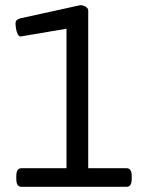

<svg xmlns="http://www.w3.org/2000/svg" viewBox="-20 -722 575 742"><path d="M290 -702Q301 -702 311 -696Q321 -690 321 -681V-72H469Q489 -72 489 -42V-30Q489 0 469 0H63Q43 0 43 -30V-42Q43 -72 63 -72H237V-611L60 -581Q53 -581 48.5 -590Q44 -599 42 -611Q40 -623 40 -632Q40 -646 58 -651Z"/></svg>

Font: Asap VF Beta
Style: Regular
Weight: 400
Designer: Pablo Cosgaya
Foundry: Pablo Cosgaya
Version: Version 1.007